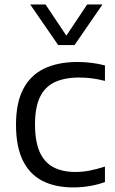

<svg xmlns="http://www.w3.org/2000/svg" viewBox="-20 -828 512 858"><path d="M307.5 9.5Q225.5 9.5 168.2 -20.5Q111 -50.5 81.2 -112.5Q51.5 -174.5 51.5 -271Q51.5 -367 83.2 -429Q115 -491 176.5 -521Q238 -551 327 -551Q358.5 -551 390 -547Q421.5 -543 449 -535.5V-466.5Q420 -474 392 -477.8Q364 -481.5 334.5 -481.5Q268 -481.5 224 -460.5Q180 -439.5 158.2 -393.5Q136.5 -347.5 136.5 -272.5Q136.5 -196 157.2 -149.2Q178 -102.5 218.2 -81Q258.5 -59.5 317.5 -59.5Q346.5 -59.5 378 -65.2Q409.5 -71 449 -83.5V-14.5Q416 -2.5 380 3.5Q344 9.5 307.5 9.5ZM240 -626.5 115 -808H183.5L286 -654.5H267L369.5 -808H438L313 -626.5Z"/></svg>

Font: Encode Sans SemiExpanded
Style: Regular
Weight: 400
Width: 6
Designer: Multiple Designers
Foundry: Impallari Type
Version: Version 3.002